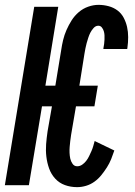

<svg xmlns="http://www.w3.org/2000/svg" viewBox="-36 -763 556 791"><path d="M282 8Q255 8 231.5 -0.5Q208 -9 191.5 -27Q175 -45 166.5 -68.5Q158 -92 155 -117.5Q152 -143 154 -169Q156 -195 160 -222L178 -325H137L83 0H-16L105 -735H204L151 -410H192L216 -556Q219 -577 224 -598Q229 -619 238 -639.5Q247 -660 259 -679Q271 -698 288.5 -713Q306 -728 327.5 -735.5Q349 -743 370 -743Q391 -743 411.5 -737.5Q432 -732 448 -720Q464 -708 473.5 -690Q483 -672 487.5 -652Q492 -632 492 -610Q492 -588 489 -567L488 -561H390V-564Q392 -573 393 -582Q394 -591 394.5 -600Q395 -609 394.5 -618Q394 -627 391.5 -635Q389 -643 383.5 -650Q378 -657 369 -657Q358 -657 349.5 -647.5Q341 -638 336 -628Q331 -618 327.5 -607Q324 -596 321 -585.5Q318 -575 316 -564Q314 -553 312 -542L291 -410H367L353 -325H277L257 -208Q255 -195 253.5 -182.5Q252 -170 251 -158Q250 -146 250.5 -133.5Q251 -121 253.5 -109.5Q256 -98 263 -88Q270 -78 282 -78Q293 -78 302.5 -84.5Q312 -91 319 -100Q326 -109 331 -119.5Q336 -130 340.5 -140Q345 -150 348 -160.5Q351 -171 354 -182L435 -143Q429 -125 422 -107.5Q415 -90 404.5 -73.5Q394 -57 381.5 -41.5Q369 -26 353 -14.5Q337 -3 318.5 2.5Q300 8 282 8Z"/></svg>

Font: Iosevka Curly Semibold
Style: Italic
Weight: 600
Italic angle: -9°
Monospace: yes
Designer: Belleve Invis
Foundry: Belleve Invis
Version: Version 22.1.2; ttfautohint (v1.8.4)